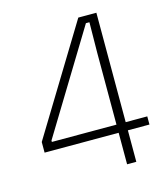

<svg xmlns="http://www.w3.org/2000/svg" viewBox="-99 -717 693 795"><g transform="rotate(-15 248.0 -319.5)"><path d="M387.5 0H348V-477.5L349.5 -608.5H334.5L71 -176V-152L55 -170H480V-135H30.5V-180.5L310 -639H387.5Z"/></g></svg>

Font: Anek Malayalam Medium ExtraLight
Style: Regular
Weight: 250
Version: Version 1.003